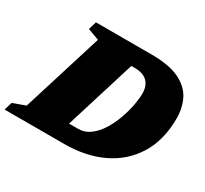

<svg xmlns="http://www.w3.org/2000/svg" viewBox="-173 -913 1193 1120"><g transform="rotate(30 423.0 -353.5)"><path d="M238 -624.5 161 -653 177 -707H550Q670.5 -707 739.2 -673.8Q808 -640.5 836.5 -584Q865 -527.5 865 -457Q865 -310.5 802 -208.5Q739 -106.5 627.8 -53.2Q516.5 0 371.5 0H-30.5L-14 -54L70 -84.5ZM397 -117Q441.5 -117 477.2 -143.8Q513 -170.5 539.8 -213.5Q566.5 -256.5 584.2 -306Q602 -355.5 610.8 -402.2Q619.5 -449 619.5 -482.5Q619.5 -534.5 590.8 -562.2Q562 -590 505.5 -590H483L336.5 -117Z"/></g></svg>

Font: Newsreader Caption ExtraBold
Style: Italic
Weight: 800
Italic angle: -17°
Designer: Hugues Gentile
Foundry: Production Type
Version: Version 1.001